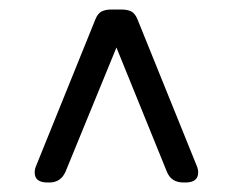

<svg xmlns="http://www.w3.org/2000/svg" viewBox="-20 -704 490 404"><path d="M80 -320Q53 -320 53 -341Q53 -348 56 -355L181 -664Q186 -676 194 -680Q202 -684 215 -684H235Q248 -684 256 -680Q264 -676 269 -664L394 -355Q397 -348 397 -341Q397 -320 370 -320H366Q340 -320 331 -343L225 -604L118 -343Q108 -320 84 -320Z"/></svg>

Font: Asap
Style: Regular
Weight: 400
Designer: Pablo Cosgaya
Foundry: Omnibus-Type
Version: Version 3.001